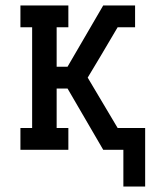

<svg xmlns="http://www.w3.org/2000/svg" viewBox="-20 -550 553 705"><path d="M433 135V0H359L228 -225H188V-80H231V0H55V-80H98V-450H55V-530H231V-450H188V-305H228L359 -530H433V-485V-530H476V-450H412L350 -345L302 -265L412 -80H513V135Z"/></svg>

Font: Iosevka Slab Medium
Style: Regular
Weight: 500
Monospace: yes
Designer: Belleve Invis
Foundry: Belleve Invis
Version: Version 11.1.1; ttfautohint (v1.8.3)